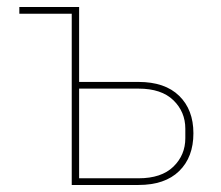

<svg xmlns="http://www.w3.org/2000/svg" viewBox="-20 -526 628 546"><path d="M184 0V-487H35V-506H205V-293H374Q449 -293 489.5 -253.5Q530 -214 530 -147Q530 -79 489.5 -39.5Q449 0 374 0ZM205 -19H374Q439 -19 473 -52Q507 -85 507 -133V-160Q507 -208 473 -241Q439 -274 374 -274H205Z"/></svg>

Font: IBM Plex Sans Thin
Style: Regular
Weight: 100
Designer: Mike Abbink, Paul van der Laan, Pieter van Rosmalen
Foundry: Bold Monday
Version: Version 3.0